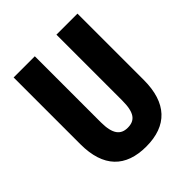

<svg xmlns="http://www.w3.org/2000/svg" viewBox="-200 -839 974 974"><g transform="rotate(-45 287.0 -352.0)"><path d="M516 -238V-714H365V-242C365 -155 340 -124 287 -124C237 -124 210 -156 210 -241V-714H58V-235C58 -70 139 10 286 10C436 10 516 -74 516 -238Z"/></g></svg>

Font: Noto Sans Myanmar ExtraCondensed ExtraBold
Style: Regular
Weight: 800
Width: 2
Designer: Monotype Design Team
Foundry: Monotype Imaging Inc.
Version: Version 2.107